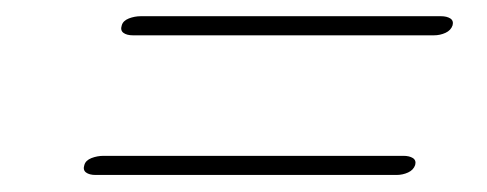

<svg xmlns="http://www.w3.org/2000/svg" viewBox="-20 -458 586 231"><path d="M126.5 -427.5Q128 -433 135 -435.8Q142 -438.5 149.5 -438.5H510.5Q517.5 -438.5 521.8 -435.8Q526 -433 524.5 -427.5Q522.5 -421.5 516 -418.5Q509.5 -415.5 502 -415.5H140Q132.5 -415.5 128.5 -418.5Q124.5 -421.5 126.5 -427.5ZM81.5 -259.5Q83 -265 90 -267.8Q97 -270.5 104.5 -270.5H465.5Q472.5 -270.5 476.8 -267.8Q481 -265 479.5 -259.5Q477.5 -253.5 471 -250.5Q464.5 -247.5 457 -247.5H95Q87.5 -247.5 83.5 -250.5Q79.5 -253.5 81.5 -259.5Z"/></svg>

Font: Fraunces Thin
Style: Italic
Weight: 250
Italic angle: -16°
Version: Version 1.000;[b76b70a41]